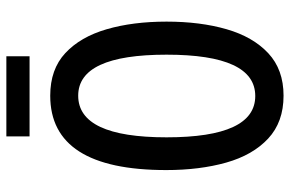

<svg xmlns="http://www.w3.org/2000/svg" viewBox="-174 -779 912 604"><g transform="rotate(-90 282.0 -477.0)"><path d="M516 -409Q516 -303 492 -220Q468 -137 416.5 -89Q365 -41 283 -41Q200 -41 148 -89.5Q96 -138 72.5 -221.5Q49 -305 49 -410Q49 -775 283 -775Q366 -775 417 -727.5Q468 -680 492 -597.5Q516 -515 516 -409ZM152 -409Q152 -130 282 -130Q412 -130 412 -409Q412 -687 283 -687Q152 -687 152 -409ZM407 -913V-840H155V-913Z"/></g></svg>

Font: Noto Sans Tamil UI ExtraCondensed Medium
Style: Regular
Weight: 500
Width: 2
Designer: Jelle Bosma - Monotype Design Team
Foundry: Monotype Imaging Inc.
Version: Version 2.004; ttfautohint (v1.8.4.7-5d5b)